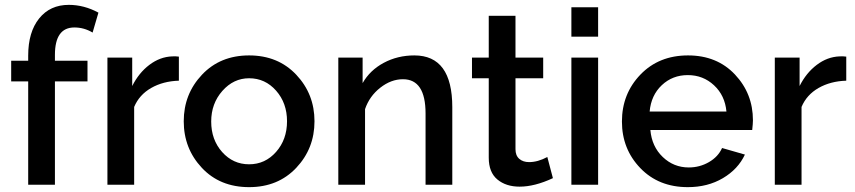

<svg xmlns="http://www.w3.org/2000/svg" viewBox="-20 -760 3516 790"><path d="M206 0H96V-425H26V-510H96V-531Q96 -628 141 -684Q186 -740 263 -740Q326 -740 385 -708L361 -626Q326 -647 286 -647Q206 -647 206 -534V-510H340V-425H206Z M716 -527V-428Q651 -426 602 -398Q553 -370 532 -320V0H422V-523H524V-406Q551 -460 594.5 -493Q638 -526 688 -528Q702 -529 716 -527Z M1005 10Q885 10 810.5 -69.5Q736 -149 736 -261Q736 -373 811 -452.5Q886 -532 1005 -532Q1124 -532 1199 -452.5Q1274 -373 1274 -261Q1274 -149 1199 -69.5Q1124 10 1005 10ZM849 -260Q849 -185 894 -134.5Q939 -84 1005 -84Q1071 -84 1116 -135Q1161 -186 1161 -261Q1161 -336 1116 -387Q1071 -438 1005 -438Q941 -438 895 -386Q849 -334 849 -260Z M1841 -319V0H1731V-293Q1731 -434 1638 -434Q1589 -434 1544.5 -399Q1500 -364 1482 -311V0H1372V-523H1472V-418Q1502 -471 1559 -501.5Q1616 -532 1685 -532Q1841 -532 1841 -319Z M2232 -114 2255 -27Q2180 8 2118 8Q2062 8 2026.5 -21.5Q1991 -51 1991 -111V-438H1922V-523H1991V-695H2101V-523H2215V-438H2101V-146Q2101 -120 2116.5 -106.5Q2132 -93 2157 -93Q2193 -93 2232 -114Z M2441 0H2331V-523H2441ZM2441 -609H2331V-730H2441Z M2810 10Q2690 10 2614.5 -68.5Q2539 -147 2539 -260Q2539 -374 2615 -453Q2691 -532 2811 -532Q2930 -532 3004 -453.5Q3078 -375 3078 -265Q3078 -252 3075 -225H2656Q2662 -157 2707 -114Q2752 -71 2814 -71Q2859 -71 2897 -93Q2935 -115 2951 -151L3045 -124Q3017 -64 2954.5 -27Q2892 10 2810 10ZM2653 -301H2969Q2963 -367 2918 -409Q2873 -451 2810 -451Q2747 -451 2703 -409.5Q2659 -368 2653 -301Z M3462 -527V-428Q3397 -426 3348 -398Q3299 -370 3278 -320V0H3168V-523H3270V-406Q3297 -460 3340.5 -493Q3384 -526 3434 -528Q3448 -529 3462 -527Z"/></svg>

Font: Raleway
Style: Regular
Weight: 600
Designer: Matt McInerney, Pablo Impallari, Rodrigo Fuenzalida
Foundry: Matt McInerney, Pablo Impallari, Rodrigo Fuenzalida
Version: Version 1.000;PS 001.001;hotconv 1.0.56; ttfautohint (v1.5)